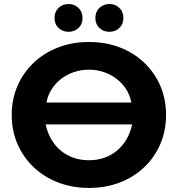

<svg xmlns="http://www.w3.org/2000/svg" viewBox="-20 -920 882 952"><path d="M421 11.8Q338.4 11.8 268.3 -15.2Q198.3 -42.2 146.8 -91.1Q95.3 -140 66.7 -206.1Q38.1 -272.2 38.1 -350Q38.1 -428.2 66.7 -494.1Q95.3 -560 146.8 -608.9Q198.3 -657.8 268.3 -684.8Q338.4 -711.8 421 -711.8Q504 -711.8 573.6 -685.1Q643.2 -658.4 694.7 -609.5Q746.2 -560.6 774.8 -494.7Q803.3 -428.8 803.3 -350Q803.3 -271.6 774.8 -205.5Q746.2 -139.4 694.7 -90.5Q643.2 -41.6 573.6 -14.9Q504 11.8 421 11.8ZM421 -125.5Q461.7 -125.5 496.8 -137.6Q531.8 -149.8 559.9 -173Q587.9 -196.3 607.2 -229.3Q626.4 -262.4 635.2 -303.3H206.6Q215 -262.4 234.3 -229.3Q253.5 -196.3 281.5 -173Q309.6 -149.8 345 -137.6Q380.3 -125.5 421 -125.5ZM210.2 -411.5H631.2Q624.8 -447.2 605.8 -477.1Q586.7 -506.9 558.7 -528.6Q530.6 -550.2 495.6 -562.4Q460.5 -574.5 421 -574.5Q381.5 -574.5 346.2 -562.4Q310.8 -550.2 282.7 -528.6Q254.7 -506.9 235.9 -477.1Q217 -447.2 210.2 -411.5ZM522.4 -762.3Q493.4 -762.3 473.1 -781.1Q452.9 -800 452.9 -831Q452.9 -861.9 473.1 -881Q493.4 -900.1 522.4 -900.1Q551.3 -900.1 571.6 -881Q591.8 -861.9 591.8 -831Q591.8 -800 571.6 -781.1Q551.3 -762.3 522.4 -762.3ZM319.7 -762.3Q290.7 -762.3 270.5 -781.1Q250.2 -800 250.2 -831Q250.2 -861.9 270.5 -881Q290.7 -900.1 319.7 -900.1Q348.6 -900.1 368.9 -881Q389.2 -861.9 389.2 -831Q389.2 -800 368.9 -781.1Q348.6 -762.3 319.7 -762.3Z"/></svg>

Font: Montserrat Alternates Thin
Style: Regular
Weight: 100
Designer: Julieta Ulanovsky
Foundry: Julieta Ulanovsky
Version: Version 9.000